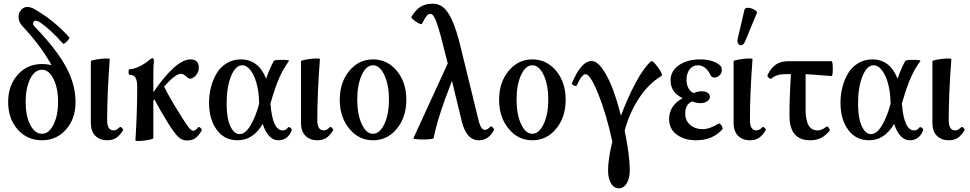

<svg xmlns="http://www.w3.org/2000/svg" viewBox="-20 -745 5231 1035"><path d="M206.1 11.2Q127 11.2 75.4 -46.9Q23.9 -105 23.9 -194.8Q23.9 -284.2 75.4 -342Q127 -399.9 206.1 -399.9Q233.4 -399.9 257.8 -394Q199.7 -499 100.1 -605Q82.5 -624 80.3 -647.5Q78.1 -670.9 88.9 -685.1Q115.7 -724.1 166 -695.8Q273.9 -633.3 353 -543.9Q356 -540.5 348.6 -531Q341.3 -521.5 332 -514.2Q322.8 -506.8 319.8 -509.8Q256.8 -581.5 198.2 -623Q171.4 -640.6 162.1 -628.9Q156.2 -619.6 158.7 -613.3Q161.1 -606.9 171.9 -596.2Q285.6 -477.5 336.4 -383.5Q387.2 -289.6 387.2 -194.8Q387.2 -105 335.9 -46.9Q284.7 11.2 206.1 11.2ZM206.1 -23.9Q243.7 -23.9 268.3 -72.8Q293 -121.6 293 -195.8Q293 -270.5 268.3 -319.8Q243.7 -369.1 206.1 -369.1Q167.5 -369.1 142.8 -320.1Q118.2 -271 118.2 -195.8Q118.2 -121.1 142.8 -72.5Q167.5 -23.9 206.1 -23.9Z M557.6 11.2Q518.6 11.2 494.1 -12.7Q469.7 -36.6 469.7 -82V-415Q469.7 -418.9 496.3 -423.8Q522.9 -428.7 545.7 -429.7Q568.4 -430.7 571.8 -426.8Q557.6 -239.7 557.6 -97.2Q557.6 -42 592.8 -42Q607.9 -42 625 -59.1Q629.4 -63.5 637.5 -55.4Q645.5 -47.4 643.1 -43Q625 -13.7 605.5 -1.2Q585.9 11.2 557.6 11.2Z M710 12.2Q719.7 -142.6 719.7 -276.9Q719.7 -310.1 710.4 -325.9Q701.2 -341.8 678.7 -341.8Q672.9 -341.8 672.9 -356.9Q672.9 -372.1 678.7 -372.1Q700.2 -372.1 728.5 -385.3Q756.8 -398.4 782.7 -419.9Q795.4 -431.2 801.8 -431.2Q809.6 -431.2 809.6 -417Q806.6 -392.1 806.6 -338.9V-248Q928.7 -424.8 1006.8 -424.8Q1051.8 -424.8 1051.8 -379.9Q1051.8 -356.4 1035.9 -338.6Q1020 -320.8 1004.9 -320.8Q996.6 -320.8 982.4 -334Q968.3 -347.2 955.6 -347.2Q924.8 -347.2 864.7 -277.8Q900.9 -206.1 951.7 -127Q981.4 -78.1 996.3 -59.1Q1011.2 -40 1022 -40Q1033.7 -40 1047.9 -59.1Q1050.8 -61.5 1055.9 -59.1Q1061 -56.6 1065.2 -50.8Q1069.3 -44.9 1066.9 -41Q1050.8 -12.2 1033 0Q1015.1 12.2 986.8 12.2Q960.9 12.2 939.9 -8.1Q918.9 -28.3 883.8 -85Q848.1 -142.1 812 -210Q811.5 -209 809.3 -206.1Q807.1 -203.1 806.6 -202.1V0Q806.6 4.4 781.5 9Q756.3 13.7 734.9 14.9Q713.4 16.1 710 12.2Z M1260.7 11.2Q1190.4 11.2 1148.7 -44.9Q1106.9 -101.1 1106.9 -190.9Q1106.9 -236.3 1117.9 -277.6Q1128.9 -318.8 1149.4 -352.1Q1169.9 -385.3 1203.4 -405Q1236.8 -424.8 1277.8 -424.8Q1374 -424.8 1414.6 -320.8Q1434.6 -377.9 1455.6 -416Q1459.5 -422.9 1503.9 -422.4Q1540.5 -421.9 1537.6 -416Q1508.3 -376.5 1485.8 -326.2Q1463.4 -275.9 1438 -187Q1448.7 -42 1503.9 -42Q1521.5 -42 1532.7 -58.1Q1535.6 -61 1540.8 -59.1Q1545.9 -57.1 1550 -51.8Q1554.2 -46.4 1552.7 -43Q1531.7 11.2 1480 11.2Q1452.6 11.2 1431.2 -11.7Q1409.7 -34.7 1396 -77.1Q1344.7 11.2 1260.7 11.2ZM1201.7 -186Q1201.7 -107.9 1221.7 -64.9Q1241.7 -22 1271 -22Q1301.8 -22 1329.8 -67.9Q1357.9 -113.8 1377 -186Q1376 -193.8 1376 -210Q1374 -256.3 1362.5 -297.6Q1351.1 -338.9 1330.6 -366Q1310.1 -393.1 1285.6 -393.1Q1249.5 -393.1 1225.6 -334.5Q1201.7 -275.9 1201.7 -186Z M1690.4 11.2Q1651.4 11.2 1627 -12.7Q1602.5 -36.6 1602.5 -82V-415Q1602.5 -418.9 1629.2 -423.8Q1655.8 -428.7 1678.5 -429.7Q1701.2 -430.7 1704.6 -426.8Q1690.4 -239.7 1690.4 -97.2Q1690.4 -42 1725.6 -42Q1740.7 -42 1757.8 -59.1Q1762.2 -63.5 1770.3 -55.4Q1778.3 -47.4 1775.9 -43Q1757.8 -13.7 1738.3 -1.2Q1718.8 11.2 1690.4 11.2Z M1990.7 11.2Q1914.1 11.2 1862.8 -51.3Q1811.5 -113.8 1811.5 -207Q1811.5 -300.8 1862.8 -362.8Q1914.1 -424.8 1990.7 -424.8Q2068.4 -424.8 2119.4 -362.8Q2170.4 -300.8 2170.4 -207Q2170.4 -113.8 2119.4 -51.3Q2068.4 11.2 1990.7 11.2ZM2076.7 -208Q2076.7 -287.1 2052 -340.1Q2027.3 -393.1 1990.7 -393.1Q1954.1 -393.1 1929.9 -340.3Q1905.8 -287.6 1905.8 -208Q1905.8 -128.9 1929.9 -76.4Q1954.1 -23.9 1990.7 -23.9Q2027.3 -23.9 2052 -76.7Q2076.7 -129.4 2076.7 -208Z M2208.5 0 2393.6 -402.8 2374.5 -478Q2356 -554.7 2342.5 -597.2Q2329.1 -639.6 2319.8 -654.8Q2310.5 -669.9 2300.8 -669.9Q2289.1 -669.9 2280.5 -660.2Q2272 -650.4 2254.4 -616.2Q2251.5 -611.8 2236.6 -619.6Q2221.7 -627.4 2208.5 -638.9Q2195.3 -650.4 2197.8 -654.8Q2221.2 -692.4 2247.3 -708.7Q2273.4 -725.1 2312.5 -725.1Q2345.7 -725.1 2370.6 -704.6Q2395.5 -684.1 2418.7 -632.1Q2441.9 -580.1 2463.4 -490.2L2557.6 -105Q2565.4 -71.3 2574.2 -58.1Q2583 -44.9 2594.7 -44.9Q2607.4 -44.9 2624.5 -63Q2627 -65.4 2631.8 -61.8Q2636.7 -58.1 2640.4 -52.5Q2644 -46.9 2642.6 -43.9Q2614.3 11.2 2561.5 11.2Q2495.1 11.2 2469.7 -88.9L2416.5 -309.1L2378.4 -209Q2330.6 -73.7 2317.4 0Q2316.4 4.4 2288.6 6.1Q2260.7 7.8 2233.9 6.1Q2207 4.4 2208.5 0Z M2849.6 11.2Q2772.9 11.2 2721.7 -51.3Q2670.4 -113.8 2670.4 -207Q2670.4 -300.8 2721.7 -362.8Q2772.9 -424.8 2849.6 -424.8Q2927.2 -424.8 2978.3 -362.8Q3029.3 -300.8 3029.3 -207Q3029.3 -113.8 2978.3 -51.3Q2927.2 11.2 2849.6 11.2ZM2935.5 -208Q2935.5 -287.1 2910.9 -340.1Q2886.2 -393.1 2849.6 -393.1Q2813 -393.1 2788.8 -340.3Q2764.6 -287.6 2764.6 -208Q2764.6 -128.9 2788.8 -76.4Q2813 -23.9 2849.6 -23.9Q2886.2 -23.9 2910.9 -76.7Q2935.5 -129.4 2935.5 -208Z M3257.8 173.8Q3257.8 113.8 3280.8 18.1Q3249 -128.9 3205.6 -237.1Q3162.1 -345.2 3136.2 -345.2Q3116.2 -345.2 3088.9 -284.2Q3085.9 -280.3 3079.8 -281.7Q3073.7 -283.2 3067.9 -287.8Q3062 -292.5 3063 -295.9Q3112.8 -416 3168.9 -416Q3198.2 -416 3228.5 -372.8Q3258.8 -329.6 3283 -265.6Q3307.1 -201.7 3327.1 -121.1Q3365.2 -222.2 3408.4 -302Q3451.7 -381.8 3489.7 -415Q3494.6 -419.4 3511.5 -401.1Q3528.3 -382.8 3540.5 -361.3Q3552.7 -339.8 3545.9 -335.9Q3477.1 -294.4 3425.5 -217Q3374 -139.6 3347.2 -41Q3375 94.2 3375 173.8Q3375 214.4 3359.1 242.2Q3343.3 270 3315.9 270Q3288.6 270 3273.2 242.4Q3257.8 214.8 3257.8 173.8Z M3731.9 11.2Q3670.4 11.2 3628.7 -19Q3586.9 -49.3 3586.9 -103Q3586.9 -175.8 3659.7 -215.8Q3594.7 -248 3594.7 -311Q3594.7 -362.8 3640.1 -393.8Q3685.5 -424.8 3753.9 -424.8Q3795.4 -424.8 3825.9 -413.3Q3856.4 -401.9 3867.7 -384.8Q3870.6 -380.9 3870.6 -365.2Q3870.6 -350.1 3858.4 -338.6Q3846.2 -327.1 3831.5 -327.1Q3816.9 -327.1 3811.5 -337.9Q3785.2 -393.1 3741.7 -393.1Q3713.9 -393.1 3697.3 -370.8Q3680.7 -348.6 3680.7 -314.9Q3680.7 -289.1 3691.4 -269.3Q3702.1 -249.5 3720.7 -243.2Q3739.3 -252.9 3761.7 -252.9Q3783.2 -252.9 3794.9 -244.9Q3806.6 -236.8 3806.6 -223.1Q3806.6 -209 3792.5 -199Q3778.3 -189 3754.9 -189Q3735.8 -189 3710.9 -198.2Q3673.8 -182.6 3673.8 -132.8Q3673.8 -94.7 3700.4 -71.8Q3727.1 -48.8 3767.6 -48.8Q3805.2 -48.8 3852.5 -78.1Q3860.4 -83 3869.4 -68.1Q3878.4 -53.2 3873.5 -46.9Q3820.3 11.2 3731.9 11.2Z M3996.6 -522Q3989.3 -504.9 3978.3 -501.7Q3967.3 -498.5 3960.2 -508.5Q3953.1 -518.6 3956.5 -535.2L3993.7 -694.8Q3998.5 -704.1 4014.9 -702.9Q4031.2 -701.7 4047.6 -691.9Q4064 -682.1 4059.6 -673.8ZM4022.5 11.2Q3983.4 11.2 3959 -12.7Q3934.6 -36.6 3934.6 -82V-415Q3934.6 -418.9 3961.2 -423.8Q3987.8 -428.7 4010.5 -429.7Q4033.2 -430.7 4036.6 -426.8Q4022.5 -239.7 4022.5 -97.2Q4022.5 -42 4057.6 -42Q4072.8 -42 4089.8 -59.1Q4094.2 -63.5 4102.3 -55.4Q4110.4 -47.4 4107.9 -43Q4089.8 -13.7 4070.3 -1.2Q4050.8 11.2 4022.5 11.2Z M4347.7 11.2Q4235.8 11.2 4235.8 -121.1Q4235.8 -225.1 4243.7 -345.2H4211.4Q4166 -345.2 4138.7 -321.8Q4132.8 -317.4 4123.8 -325.7Q4114.7 -334 4117.7 -340.8Q4134.8 -377 4160.9 -396Q4187 -415 4230.5 -415H4462.4Q4469.2 -415 4469.2 -375Q4469.2 -335 4462.4 -335Q4356 -343.8 4322.8 -345.2V-151.9Q4322.8 -42 4386.7 -42Q4410.6 -42 4434.6 -62Q4439.5 -66.4 4447.5 -55.7Q4455.6 -44.9 4452.6 -41Q4429.7 -13.2 4405 -1Q4380.4 11.2 4347.7 11.2Z M4664.6 11.2Q4594.2 11.2 4552.5 -44.9Q4510.7 -101.1 4510.7 -190.9Q4510.7 -236.3 4521.7 -277.6Q4532.7 -318.8 4553.2 -352.1Q4573.7 -385.3 4607.2 -405Q4640.6 -424.8 4681.6 -424.8Q4777.8 -424.8 4818.4 -320.8Q4838.4 -377.9 4859.4 -416Q4863.3 -422.9 4907.7 -422.4Q4944.3 -421.9 4941.4 -416Q4912.1 -376.5 4889.6 -326.2Q4867.2 -275.9 4841.8 -187Q4852.5 -42 4907.7 -42Q4925.3 -42 4936.5 -58.1Q4939.5 -61 4944.6 -59.1Q4949.7 -57.1 4953.9 -51.8Q4958 -46.4 4956.5 -43Q4935.5 11.2 4883.8 11.2Q4856.4 11.2 4835 -11.7Q4813.5 -34.7 4799.8 -77.1Q4748.5 11.2 4664.6 11.2ZM4605.5 -186Q4605.5 -107.9 4625.5 -64.9Q4645.5 -22 4674.8 -22Q4705.6 -22 4733.6 -67.9Q4761.7 -113.8 4780.8 -186Q4779.8 -193.8 4779.8 -210Q4777.8 -256.3 4766.4 -297.6Q4754.9 -338.9 4734.4 -366Q4713.9 -393.1 4689.5 -393.1Q4653.3 -393.1 4629.4 -334.5Q4605.5 -275.9 4605.5 -186Z M5094.2 11.2Q5055.2 11.2 5030.8 -12.7Q5006.3 -36.6 5006.3 -82V-415Q5006.3 -418.9 5033 -423.8Q5059.6 -428.7 5082.3 -429.7Q5105 -430.7 5108.4 -426.8Q5094.2 -239.7 5094.2 -97.2Q5094.2 -42 5129.4 -42Q5144.5 -42 5161.6 -59.1Q5166 -63.5 5174.1 -55.4Q5182.1 -47.4 5179.7 -43Q5161.6 -13.7 5142.1 -1.2Q5122.6 11.2 5094.2 11.2Z"/></svg>

Font: Junicode SmCond Medium
Style: Regular
Weight: 500
Width: 4
Designer: Peter S. Baker
Version: Version 2.206